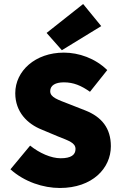

<svg xmlns="http://www.w3.org/2000/svg" viewBox="-20 -924 604 956"><path d="M278 12C440 12 532 -86 532 -196C532 -286 486 -342 405 -374L326 -405C267 -428 230 -439 230 -470C230 -499 256 -514 298 -514C346 -514 384 -498 428 -467L514 -575C454 -634 372 -662 298 -662C156 -662 56 -571 56 -460C56 -366 117 -307 187 -279L268 -245C323 -223 356 -213 356 -182C356 -153 334 -136 282 -136C234 -136 176 -162 130 -199L32 -81C102 -18 196 12 278 12ZM288 -674 484 -794 394 -904 212 -760Z"/></svg>

Font: Giro Sans Black
Style: Regular
Weight: 900
Designer: Paul D. Hunt
Foundry: Adobe Systems Incorporated
Version: Version 1.000;PS 1.0;hotconv 1.0.88;makeotf.lib2.5.647800